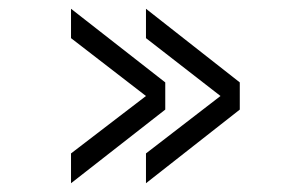

<svg xmlns="http://www.w3.org/2000/svg" viewBox="-20 -419 646 438"><path d="M527 -231V-169L313 -1V-69L483 -200L313 -332V-399ZM357 -231V-169L142 -1V-69L313 -200L142 -332V-399Z"/></svg>

Font: GFS Neohellenic Rg
Style: Regular
Weight: 400
Designer: Takis Katsoulidis and George D. Matthiopoulos
Foundry: Takis Katsoulidis and George D. Matthiopoulos
Version: Version 1.0